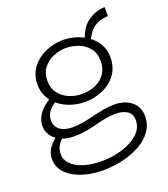

<svg xmlns="http://www.w3.org/2000/svg" viewBox="-143 -670 867 992"><g transform="rotate(-20 290.5 -174.0)"><path d="M255 221Q189 221 136.5 203Q84 185 54 153Q24 121 24 77Q24 46 39 22Q54 -2 75 -18Q96 -34 114 -42L145 -27Q117 -16 96 8.5Q75 33 75 68Q75 99 98.5 123Q122 147 164.5 160.5Q207 174 263 174Q324 174 378 157Q432 140 466 109Q500 78 500 34Q500 0 475.5 -16Q451 -32 412 -32Q384 -32 355.5 -26.5Q327 -21 298 -13.5Q269 -6 239.5 -0.5Q210 5 177 5Q128 5 97 -10.5Q66 -26 51 -50Q36 -74 36 -100Q36 -131 51 -156Q66 -181 89.5 -200Q113 -219 139 -231L172 -214Q149 -202 129 -187Q109 -172 98 -154Q87 -136 87 -113Q87 -94 97 -77.5Q107 -61 128 -51.5Q149 -42 183 -42Q212 -42 242 -47.5Q272 -53 301.5 -60.5Q331 -68 361.5 -73.5Q392 -79 424 -79Q461 -79 490 -65.5Q519 -52 535.5 -28Q552 -4 552 32Q552 77 527.5 112Q503 147 460.5 171Q418 195 365 208Q312 221 255 221ZM286 -143Q249 -143 213.5 -154Q178 -165 149 -186.5Q120 -208 102.5 -239.5Q85 -271 85 -312Q85 -354 103 -386Q121 -418 150.5 -439.5Q180 -461 215.5 -472Q251 -483 286 -483Q323 -483 358.5 -472Q394 -461 423 -440Q452 -419 470 -387.5Q488 -356 488 -315Q488 -274 471.5 -241.5Q455 -209 426.5 -187.5Q398 -166 362 -154.5Q326 -143 286 -143ZM286 -187Q328 -187 361.5 -202Q395 -217 414.5 -245.5Q434 -274 434 -315Q434 -357 412.5 -384.5Q391 -412 357 -425.5Q323 -439 286 -439Q251 -439 217 -424.5Q183 -410 161.5 -382Q140 -354 140 -312Q140 -270 161.5 -242.5Q183 -215 216.5 -201Q250 -187 286 -187ZM416 -418 393 -442Q402 -471 415.5 -494Q429 -517 449 -533Q469 -549 493.5 -558.5Q518 -568 548 -569V-520Q499 -517 469 -495Q439 -473 416 -418Z"/></g></svg>

Font: BioRhyme Light
Style: Regular
Weight: 300
Designer: Aoife Mooney
Foundry: Aoife Mooney Type
Version: Version 1.600;gftools[0.9.33]